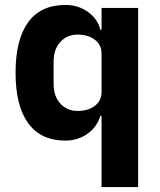

<svg xmlns="http://www.w3.org/2000/svg" viewBox="-20 -557 648 777"><path d="M391 -88H386Q380 -67 367 -48.5Q354 -30 335.5 -16.5Q317 -3 293.5 4.5Q270 12 245 12Q145 12 94 -58.5Q43 -129 43 -263Q43 -397 94 -467Q145 -537 245 -537Q296 -537 335.5 -509Q375 -481 386 -437H391V-525H539V200H391ZM294 -108Q336 -108 363.5 -128.5Q391 -149 391 -185V-340Q391 -376 363.5 -396.5Q336 -417 294 -417Q252 -417 224.5 -387.5Q197 -358 197 -308V-217Q197 -167 224.5 -137.5Q252 -108 294 -108Z"/></svg>

Font: IBM Plex Sans Hebrew
Style: Bold
Weight: 700
Designer: Mike Abbink, Paul van der Laan, Pieter van Rosmalen, Yanek Iontef
Foundry: Bold Monday
Version: Version 1.2